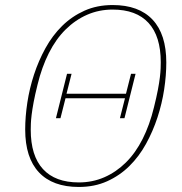

<svg xmlns="http://www.w3.org/2000/svg" viewBox="-20 -730 722 762"><path d="M246 -437H264L244 -358H480L500 -437H518L474 -261H456L476 -340H240L220 -261H202ZM293 -6Q347 -6 394 -26.5Q441 -47 479.5 -85Q518 -123 546 -178.5Q574 -234 591 -304Q601 -344 606.5 -373Q612 -402 614.5 -423Q617 -444 617.5 -458.5Q618 -473 618 -483Q618 -586 569.5 -639Q521 -692 427 -692Q373 -692 326 -671.5Q279 -651 240.5 -613Q202 -575 174 -519.5Q146 -464 129 -394Q119 -354 113.5 -324.5Q108 -295 105.5 -274Q103 -253 102.5 -239Q102 -225 102 -215Q102 -112 150.5 -59Q199 -6 293 -6ZM293 12Q189 12 134.5 -46Q80 -104 80 -216Q80 -267 88.5 -323Q97 -379 115 -434Q133 -489 160.5 -539Q188 -589 226.5 -627Q265 -665 315 -687.5Q365 -710 427 -710Q531 -710 585.5 -652Q640 -594 640 -482Q640 -431 631.5 -375Q623 -319 605 -264Q587 -209 559.5 -159Q532 -109 493.5 -71Q455 -33 405 -10.5Q355 12 293 12Z"/></svg>

Font: IBM Plex Serif Thin
Style: Italic
Weight: 100
Italic angle: -14°
Designer: Mike Abbink, Paul van der Laan, Pieter van Rosmalen
Foundry: Bold Monday
Version: Version 3.001